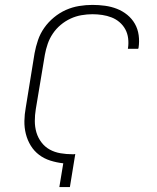

<svg xmlns="http://www.w3.org/2000/svg" viewBox="-20 -763 640 783"><path d="M222 0 238 -97Q211 -100 185.5 -108Q160 -116 139.5 -131.5Q119 -147 105.5 -169Q92 -191 85.5 -216.5Q79 -242 79.5 -269.5Q80 -297 85 -324L121 -546Q126 -573 135 -599.5Q144 -626 160.5 -649.5Q177 -673 200 -692Q223 -711 249 -722.5Q275 -734 302.5 -738.5Q330 -743 357 -743Q383 -743 408.5 -739.5Q434 -736 457 -727Q480 -718 499 -702.5Q518 -687 530 -666Q542 -645 545.5 -619.5Q549 -594 545 -568Q544 -567 544 -566Q544 -565 544 -564H501Q502 -565 502 -565.5Q502 -566 502 -567Q505 -587 502.5 -607Q500 -627 491 -643.5Q482 -660 467.5 -672.5Q453 -685 435 -692Q417 -699 397 -702Q377 -705 357 -705Q335 -705 312 -701Q289 -697 267.5 -687Q246 -677 227.5 -661.5Q209 -646 195.5 -626Q182 -606 174.5 -584Q167 -562 163 -540L126 -318Q122 -294 122 -269.5Q122 -245 128.5 -223Q135 -201 149 -182.5Q163 -164 183 -153Q203 -142 227 -138Q251 -134 275 -134Q278 -134 281 -134Q284 -134 287 -135L265 0Z"/></svg>

Font: Iosevka SS04 XLt Ex Obl
Style: Regular
Weight: 200
Width: 7
Italic angle: -9°
Monospace: yes
Designer: Belleve Invis
Foundry: Belleve Invis
Version: Version 19.0.0; ttfautohint (v1.8.4)